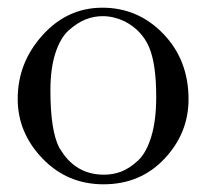

<svg xmlns="http://www.w3.org/2000/svg" viewBox="-20 -469 539 499"><path d="M470 -211Q470 -123 407.5 -56.5Q345 10 249 10Q155 10 90.5 -57Q26 -124 26 -212Q26 -306 90.5 -377.5Q155 -449 246 -449Q339 -449 404.5 -381Q470 -313 470 -211ZM247 -427Q224 -427 202.5 -418.5Q181 -410 159 -390.5Q137 -371 124 -331Q111 -291 111 -234Q111 -130 134 -85L146 -67Q185 -15 250 -15Q274 -15 295 -23Q316 -31 338 -51Q360 -71 373 -113.5Q386 -156 386 -217Q386 -304 367 -347.5Q348 -391 303 -414Q275 -427 247 -427Z"/></svg>

Font: cwTeXMing
Style: Medium
Weight: 500
Version: Version 1.17